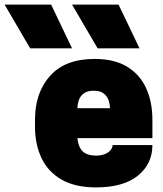

<svg xmlns="http://www.w3.org/2000/svg" viewBox="-127 -800 707 834"><path d="M0 0ZM290 14Q200 14 141 -19.5Q82 -53 53.5 -113Q25 -173 25 -250V-280Q25 -397 90.5 -470.5Q156 -544 284 -544Q370 -544 425.5 -510Q481 -476 508 -416.5Q535 -357 535 -280V-200H209Q214 -158 234 -141Q254 -124 291 -124Q321 -124 341.5 -137.5Q362 -151 362 -170H535Q535 -88 472 -37Q409 14 290 14ZM351 -330Q347 -406 280 -406Q213 -406 209 -330ZM279 -590ZM186 -590H4L-107 -780H95ZM479 -590H297L186 -780H388Z"/></svg>

Font: Tanohe Sans Black
Style: Regular
Weight: 900
Designer: Village Type and Design LLC & Cristiano Sobral
Foundry: Cooper Hewitt Smithsonian Design Museum
Version: Version 1.00;March 11, 2020;FontCreator 12.0.0.2522 64-bit; 